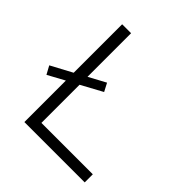

<svg xmlns="http://www.w3.org/2000/svg" viewBox="-189 -836 972 972"><g transform="rotate(45 297.5 -350.0)"><path d="M134 0H566V-58H198V-331L312 -393L289 -437L198 -388V-700H134V-353L20 -292L44 -248L134 -297Z"/></g></svg>

Font: Meta Space Light
Style: Regular
Weight: 300
Designer: Meta Pool / Florian Karsten
Foundry: Meta Pool / Florian Karsten
Version: Version 2.000;Glyphs 3.1.1 (3137)